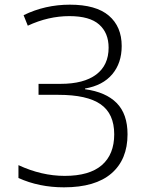

<svg xmlns="http://www.w3.org/2000/svg" viewBox="-20 -562 640 822"><path d="M59 200V145Q158 191 257 191Q363 191 416 145Q469 99 469 13Q469 -75 411 -115.5Q353 -156 230 -156H145V-203H239Q339 -203 392 -243Q445 -283 445 -358Q445 -421 404.5 -457Q364 -493 277 -493Q187 -493 99 -452L81 -497Q173 -542 279 -542Q391 -542 446 -495Q501 -448 501 -365Q501 -292 460.5 -244Q420 -196 344 -183V-180Q433 -168 479.5 -121Q526 -74 526 13Q526 121 457 180.5Q388 240 254 240Q147 240 59 200Z"/></svg>

Font: Noto Sans Mono UI Light
Style: Regular
Weight: 300
Monospace: yes
Designer: Monotype Design team
Foundry: Monotype Imaging Inc.
Version: Version 1.000